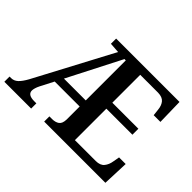

<svg xmlns="http://www.w3.org/2000/svg" viewBox="-138 -982 1251 1251"><g transform="rotate(45 487.5 -357.0)"><path d="M0 0V-48H14Q40 -48 60.5 -67Q81 -86 103 -126L387 -661L316 -666V-714H900L904 -534H842L837 -579Q834 -614 816.5 -635.5Q799 -657 759 -658H594V-401H834V-346H594V-56H786Q827 -56 845.5 -79Q864 -102 869 -135L877 -180H938L931 0H367V-48H391Q422 -48 441 -61.5Q460 -75 461 -113V-233H231L183 -140Q175 -124 171 -110Q167 -96 167 -87Q167 -48 227 -48H247V0ZM260 -289H461V-658H449Z"/></g></svg>

Font: Noto Serif Hentaigana SemiBold
Style: Regular
Weight: 600
Designer: Kazuhiro Yamada
Foundry: nipponia
Version: Version 1.000; ttfautohint (v1.8.4.7-5d5b)